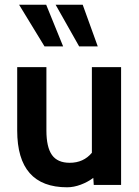

<svg xmlns="http://www.w3.org/2000/svg" viewBox="-20 -785 592 815"><path d="M176 -765 248 -588H169L61 -765ZM331 -765 395 -588H316L216 -765ZM370 -136.5V-500H494V0H378L376 -30Q353 -12.5 323 -1.2Q293 10 265 10Q53 10 53 -231V-500H177V-231Q177 -160.5 200.5 -127.2Q224 -94 276 -94Q334.5 -94 370 -136.5Z"/></svg>

Font: Cabin
Style: Bold
Weight: 700
Designer: Pablo Impallari
Foundry: Pablo Impallari. http://www.impallari.com Igino Marini. http://www.ikern.com
Version: Version 3.001;hotconv 1.0.109;makeotfexe 2.5.65596